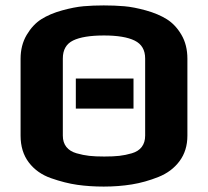

<svg xmlns="http://www.w3.org/2000/svg" viewBox="-20 -679 768 709"><path d="M672 -462C672 -496 664.7 -525.5 650 -550.5C635.3 -575.5 617.3 -594.7 596 -608C574.7 -621.3 549 -632.2 519 -640.5C489 -648.8 462.2 -654 438.5 -656C414.8 -658 389.7 -659 363 -659C337 -659 312.3 -658 289 -656C265.7 -654 239 -648.8 209 -640.5C179 -632.2 153.5 -621.3 132.5 -608C111.5 -594.7 93.5 -575.3 78.5 -550C63.5 -524.7 56 -495.3 56 -462V-178C56 -138.7 66.2 -105.7 86.5 -79C106.8 -52.3 134.2 -33 168.5 -21C202.8 -9 235.2 -0.8 265.5 3.5C295.8 7.8 328.3 10 363 10C399.7 10 434.3 7.3 467 2C499.7 -3.3 532.3 -12.5 565 -25.5C597.7 -38.5 623.7 -58 643 -84C662.3 -110 672 -141.3 672 -178ZM516 -178C516 -161.3 511.8 -147.5 503.5 -136.5C495.2 -125.5 483 -117.7 467 -113C451 -108.3 435.5 -105.2 420.5 -103.5C405.5 -101.8 387 -101 365 -101C343 -101 324.5 -101.8 309.5 -103.5C294.5 -105.2 278.8 -108.3 262.5 -113C246.2 -117.7 233.7 -125.5 225 -136.5C216.3 -147.5 212 -161.3 212 -178V-463C212 -495 224.7 -517.2 250 -529.5C275.3 -541.8 313.3 -548 364 -548C414 -548 451.8 -541.7 477.5 -529C503.2 -516.3 516 -494.3 516 -463ZM260 -278H473V-389H260Z"/></svg>

Font: Play
Style: Bold
Weight: 700
Designer: Jonas Hecksher
Foundry: Jonas Hecksher, Playtypeª, e-types AS
Version: Version 1.002